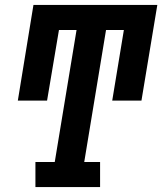

<svg xmlns="http://www.w3.org/2000/svg" viewBox="-20 -755 655 775"><path d="M123 0V-101H201L289 -634H218L170 -349H52L115 -735H615L551 -349H433L480 -634H408L320 -101H384V0Z"/></svg>

Font: Iosevka Slab Extended Oblique
Style: Bold
Weight: 700
Width: 7
Italic angle: -9°
Monospace: yes
Designer: Belleve Invis
Foundry: Belleve Invis
Version: Version 11.1.1; ttfautohint (v1.8.3)